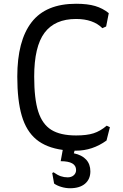

<svg xmlns="http://www.w3.org/2000/svg" viewBox="-20 -786 655 1022"><path d="M377 16 373 30Q416 39 438.5 63.5Q461 88 461 126Q461 168 432.5 192Q404 216 353 216Q330 216 306.5 209Q283 202 268 191L258 135L265 131Q286 146 303.5 152Q321 158 340 158Q360 158 372.5 147Q385 136 385 119Q385 72 303 72L314 12Q226 0 173 -44Q120 -88 96 -169.5Q72 -251 72 -378Q72 -569 148 -667.5Q224 -766 385 -766Q446 -766 486.5 -754Q527 -742 559 -716L545 -645L525 -636Q476 -685 385 -685Q272 -685 217 -611.5Q162 -538 162 -378Q162 -260 183.5 -192.5Q205 -125 253 -95Q301 -65 385 -65Q442 -65 478 -76.5Q514 -88 548 -117L565 -109L547 -38Q472 16 385 16Z"/></svg>

Font: Farro Light
Style: Regular
Weight: 300
Designer: Aceler Chua
Foundry: Grayscale Limited
Version: Version 1.101